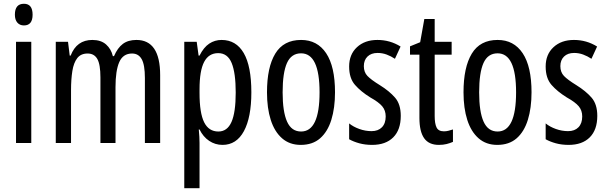

<svg xmlns="http://www.w3.org/2000/svg" viewBox="-20 -759 3222 1019"><path d="M107 -739Q153 -739 153 -681Q153 -624 107 -624Q85 -624 72 -639Q59 -654 59 -681Q59 -739 107 -739ZM146 -537V0H65V-537Z M704 -547Q830 -547 830 -360V0H749V-345Q749 -415 732 -445Q715 -475 681 -475Q633 -475 613 -429.5Q593 -384 593 -296V0H513V-348Q513 -417 496.5 -446Q480 -475 445 -475Q409 -475 390 -450.5Q371 -426 364 -382Q357 -338 357 -281V0H276V-537H341L350 -464H355Q387 -547 470 -547Q516 -547 543 -523Q570 -499 579 -461H585Q604 -505 632 -526Q660 -547 704 -547Z M1156 -547Q1233 -547 1273.5 -477.5Q1314 -408 1314 -269Q1314 -136 1274.5 -63Q1235 10 1161 10Q1122 10 1090 -11.5Q1058 -33 1039 -72H1035Q1037 -51 1038 -33Q1039 -15 1039 0V240H958V-537H1024L1034 -464H1039Q1061 -508 1090.5 -527.5Q1120 -547 1156 -547ZM1138 -477Q1088 -477 1063.5 -430.5Q1039 -384 1039 -285V-265Q1039 -159 1063.5 -110Q1088 -61 1139 -61Q1186 -61 1208.5 -111.5Q1231 -162 1231 -268Q1231 -372 1209.5 -424.5Q1188 -477 1138 -477Z M1758 -269Q1758 -186 1738.5 -123Q1719 -60 1679 -25Q1639 10 1576 10Q1517 10 1477 -25Q1437 -60 1417 -122.5Q1397 -185 1397 -269Q1397 -402 1441 -474.5Q1485 -547 1578 -547Q1664 -547 1711 -476.5Q1758 -406 1758 -269ZM1480 -269Q1480 -166 1503.5 -113.5Q1527 -61 1578 -61Q1676 -61 1676 -269Q1676 -476 1578 -476Q1526 -476 1503 -424.5Q1480 -373 1480 -269Z M2107 -144Q2107 -70 2067 -30Q2027 10 1955 10Q1918 10 1887 1.5Q1856 -7 1833 -20V-104Q1855 -86 1887 -74.5Q1919 -63 1952 -63Q1987 -63 2007 -83.5Q2027 -104 2027 -141Q2027 -173 2008.5 -195Q1990 -217 1945 -242Q1895 -273 1864 -308.5Q1833 -344 1833 -406Q1833 -470 1874.5 -508.5Q1916 -547 1983 -547Q2050 -547 2106 -512L2076 -447Q2055 -461 2032 -469.5Q2009 -478 1984 -478Q1950 -478 1930.5 -459Q1911 -440 1911 -408Q1911 -376 1930 -356Q1949 -336 1996 -307Q2046 -276 2076.5 -241Q2107 -206 2107 -144Z M2336 -62Q2348 -62 2360 -65Q2372 -68 2384 -72V-6Q2368 1 2350 5.5Q2332 10 2309 10Q2256 10 2231 -25.5Q2206 -61 2206 -133V-469H2156V-513L2210 -535L2232 -658H2287V-537H2377V-469H2287V-143Q2287 -103 2297 -82.5Q2307 -62 2336 -62Z M2801 -269Q2801 -186 2781.5 -123Q2762 -60 2722 -25Q2682 10 2619 10Q2560 10 2520 -25Q2480 -60 2460 -122.5Q2440 -185 2440 -269Q2440 -402 2484 -474.5Q2528 -547 2621 -547Q2707 -547 2754 -476.5Q2801 -406 2801 -269ZM2523 -269Q2523 -166 2546.5 -113.5Q2570 -61 2621 -61Q2719 -61 2719 -269Q2719 -476 2621 -476Q2569 -476 2546 -424.5Q2523 -373 2523 -269Z M3150 -144Q3150 -70 3110 -30Q3070 10 2998 10Q2961 10 2930 1.5Q2899 -7 2876 -20V-104Q2898 -86 2930 -74.5Q2962 -63 2995 -63Q3030 -63 3050 -83.5Q3070 -104 3070 -141Q3070 -173 3051.5 -195Q3033 -217 2988 -242Q2938 -273 2907 -308.5Q2876 -344 2876 -406Q2876 -470 2917.5 -508.5Q2959 -547 3026 -547Q3093 -547 3149 -512L3119 -447Q3098 -461 3075 -469.5Q3052 -478 3027 -478Q2993 -478 2973.5 -459Q2954 -440 2954 -408Q2954 -376 2973 -356Q2992 -336 3039 -307Q3089 -276 3119.5 -241Q3150 -206 3150 -144Z"/></svg>

Font: Noto Sans Lao ExtraCondensed
Style: Regular
Weight: 400
Width: 2
Designer: Monotype Design Team
Foundry: Monotype Imaging Inc.
Version: Version 2.003; ttfautohint (v1.8.4.7-5d5b)